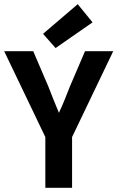

<svg xmlns="http://www.w3.org/2000/svg" viewBox="-24 -899 562 919"><path d="M193 -243V0H321V-243L518 -654H383L311 -486C294 -444 278 -400 258 -359C240 -402 224 -442 207 -486L135 -654H-4ZM242 -669 419 -792 348 -879 182 -737Z"/></svg>

Font: Source Sans Pro SemBd
Style: Regular
Weight: 700
Designer: Paul D. Hunt
Foundry: Adobe Systems Incorporated
Version: Version 2.020;PS 2.0;hotconv 1.0.86;makeotf.lib2.5.63406